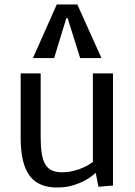

<svg xmlns="http://www.w3.org/2000/svg" viewBox="-20 -833 604 862"><path d="M487.3 0 421.9 5.4 409.7 -57.6Q390.6 -39.1 364.3 -24.4Q341.8 -11.7 309.8 -1.5Q277.8 8.8 236.3 8.8Q151.4 8.8 112.1 -45.2Q72.8 -99.1 72.8 -213.9V-503.4H162.6V-217.3Q162.6 -174.8 167.2 -144.8Q171.9 -114.7 182.9 -95.9Q193.8 -77.1 212.2 -68.4Q230.5 -59.6 257.3 -59.6Q288.1 -59.6 313.7 -66.7Q339.4 -73.7 357.9 -82.5Q379.9 -92.8 397 -106V-503.4H487.3ZM234.9 -813H327.1L435.5 -572.3H339.8L283.7 -751.5H277.8L223.1 -572.3H127.9Z"/></svg>

Font: Mako
Style: Regular
Weight: 400
Designer: vernon adams
Foundry: vernon adams
Version: Version 1.000